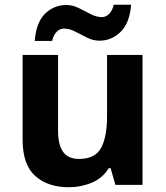

<svg xmlns="http://www.w3.org/2000/svg" viewBox="-20 -777 697 807"><path d="M579 -546V0H465L445 -70H437Q411 -28 365.5 -9Q320 10 269 10Q181 10 128 -37.5Q75 -85 75 -190V-546H224V-227Q224 -169 245 -139Q266 -109 312 -109Q380 -109 405 -155.5Q430 -202 430 -289V-546ZM126 -605Q132 -683 169.5 -719.5Q207 -756 259 -756Q286 -756 311.5 -743Q337 -730 361.5 -717.5Q386 -705 409 -705Q424 -705 438 -718Q452 -731 458 -757H531Q525 -680 487 -643Q449 -606 398 -606Q372 -606 346.5 -618.5Q321 -631 296.5 -644Q272 -657 248 -657Q233 -657 219 -644Q205 -631 199 -605Z"/></svg>

Font: Noto Sans IKEA
Style: Bold
Weight: 600
Designer: Monotype Design Team
Foundry: Monotype Imaging Inc.
Version: Version 2.001